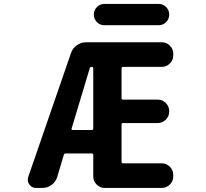

<svg xmlns="http://www.w3.org/2000/svg" viewBox="-20 -968 1040 968"><path d="M340.8 -319.3Q339.8 -316.4 341.8 -314.5Q343.8 -312.5 346.7 -312.5H442.4Q450.2 -312.5 450.2 -320.3V-623Q450.2 -630.9 442.4 -630.9Q434.6 -630.9 432.6 -624ZM506.8 -840.8Q484.4 -840.8 468.8 -856.4Q453.1 -872.1 453.1 -894.5Q453.1 -917 468.8 -932.6Q484.4 -948.2 506.8 -948.2H779.3Q801.8 -948.2 817.4 -932.6Q833 -917 833 -894.5Q833 -872.1 817.4 -856.4Q801.8 -840.8 779.3 -840.8ZM337.9 -700.2Q345.7 -724.6 367.2 -739.7Q388.7 -754.9 414.1 -754.9H795.9Q819.3 -754.9 836.4 -737.8Q853.5 -720.7 853.5 -697.3V-688.5Q853.5 -665 836.4 -647.9Q819.3 -630.9 795.9 -630.9H600.6Q592.8 -630.9 592.8 -623V-472.7Q592.8 -465.8 600.6 -465.8H775.4Q798.8 -465.8 815.9 -448.7Q833 -431.6 833 -408.2V-405.3Q833 -381.8 815.9 -364.7Q798.8 -347.7 775.4 -347.7H600.6Q592.8 -347.7 592.8 -339.8V-152.3Q592.8 -144.5 600.6 -144.5H795.9Q819.3 -144.5 836.4 -127.4Q853.5 -110.4 853.5 -86.9V-78.1Q853.5 -54.7 836.4 -37.6Q819.3 -20.5 795.9 -20.5H507.8Q484.4 -20.5 467.3 -37.6Q450.2 -54.7 450.2 -78.1V-187.5Q450.2 -194.3 442.4 -194.3H311.5Q303.7 -194.3 301.8 -187.5L268.6 -76.2Q260.7 -50.8 240.2 -35.6Q219.7 -20.5 194.3 -20.5H161.1Q139.6 -20.5 127.9 -38.1Q120.1 -48.8 120.1 -60.5Q120.1 -67.4 122.1 -75.2Z"/></svg>

Font: Gen Jyuu Gothic Monospace Bold
Style: Bold
Weight: 700
Designer: [Source Han Sans]
Ryoko NISHIZUKA  (kana & ideographs); Paul D. Hunt (Latin, Greek & Cyrillic); Wenlong ZHANG  (bopomofo
Version: Version 1.002.20150607